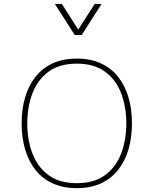

<svg xmlns="http://www.w3.org/2000/svg" viewBox="-20 -954 783 979"><path d="M259.8 -934.1 361.3 -775.4H396.5L498 -934.1H462.9L378.9 -803.2L295.4 -934.1ZM371.6 -655.3Q301.8 -655.3 249 -631.1Q196.3 -606.9 161.1 -562.5Q126 -518.1 108.2 -457.8Q90.3 -397.5 90.3 -324.7Q90.3 -252.4 108.2 -191.9Q126 -131.3 161.1 -87.2Q196.3 -43 249 -18.8Q301.8 5.4 371.6 5.4Q441.4 5.4 494.1 -18.8Q546.9 -43 582 -87.2Q617.2 -131.3 635 -191.9Q652.8 -252.4 652.8 -324.7Q652.8 -397.5 635 -457.8Q617.2 -518.1 582 -562.5Q546.9 -606.9 494.1 -631.1Q441.4 -655.3 371.6 -655.3ZM371.6 -629.4Q460.4 -629.4 516.1 -588.1Q571.8 -546.9 597.9 -477.8Q624 -408.7 624 -324.7Q624 -240.7 597.9 -171.6Q571.8 -102.5 516.1 -61.3Q460.4 -20 371.6 -20Q282.7 -20 227.1 -61.3Q171.4 -102.5 145.3 -171.6Q119.1 -240.7 119.1 -324.7Q119.1 -408.7 145.3 -477.8Q171.4 -546.9 227.1 -588.1Q282.7 -629.4 371.6 -629.4Z"/></svg>

Font: Estedad-FD-VF Thin
Style: Regular
Weight: 100
Designer: Amin Abedi
Version: Version 5.0